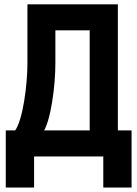

<svg xmlns="http://www.w3.org/2000/svg" viewBox="-20 -713 626 875"><path d="M170.9 -101.6 45.9 -113.8Q60.5 -133.1 71.5 -169.3Q82.5 -205.6 89.8 -250.5Q97.2 -295.4 101.1 -340.8Q105 -386.2 105 -424.5V-693.4H232.4V-427.2Q232.4 -388.2 228.8 -341.1Q225.1 -294 217.5 -247.4Q210 -200.7 198.5 -162Q187 -123.3 170.9 -101.6ZM6.3 141.6V-89.4H135.3V141.6ZM450.7 141.6V-89.4H579.6V141.6ZM388.7 0V-693.4H517.1V0ZM166.5 -574.7V-693.4H469.2V-574.7ZM579.6 -118.7V0H6.3V-118.7Z"/></svg>

Font: Cascadia Code PL
Style: Regular
Weight: 400
Monospace: yes
Designer: Aaron Bell
Foundry: Saja Typeworks
Version: Version 2102.003